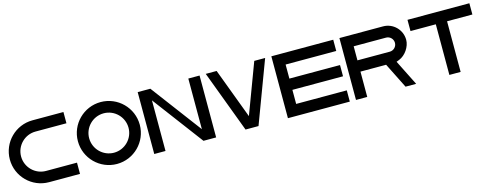

<svg xmlns="http://www.w3.org/2000/svg" viewBox="-23 -1799 7707 2997"><g transform="rotate(-15 3830.0 -300.0)"><path d="M0 -300C0 -24 224 200 500 200H1000V18.2H500C324.4 18.2 181.8 -124.4 181.8 -300C181.8 -475.6 324.4 -618.2 500 -618.2H1000V-800H500C224 -800 0 -576 0 -300Z M1600 -800C1324 -800 1100 -576 1100 -300C1100 -24 1324 200 1600 200C1876 200 2100 -24 2100 -300C2100 -576 1876 -800 1600 -800ZM1600 18.2C1424.4 18.2 1281.8 -124.4 1281.8 -300C1281.8 -475.6 1424.4 -618.2 1600 -618.2C1775.6 -618.2 1918.2 -475.6 1918.2 -300C1918 -124.6 1775.4 18 1600 18.2Z M2404.6 -800H2200V200H2381.8V-618.2L2995.4 200H3200V-800H3018.2V18.2Z M3779.9 11.2 3475.7 -800H3300L3675 200H3884.7L4259.7 -800H4084Z M5360 200V18.2H4541.8V-209H5360V-391H4541.8V-618.2H5360V-800H4360V200Z M6164.6 -800H5460V200H5641.8V-209H6056.2L6260.8 200H6432.2L6226.2 -211.4L6272.5 -229.6C6376 -270.2 6460 -393.4 6460 -504.6C6460 -667.7 6327.7 -800 6164.6 -800ZM6164.6 -391H5641.8V-618.2H6164.6C6227.3 -618.2 6278.2 -567.3 6278.2 -504.6C6278.2 -441.9 6227.3 -391 6164.6 -391Z M6969 -618.2V200H7151V-618.2H7560V-800H6560V-618.2Z"/></g></svg>

Font: Kubos
Style: Light
Weight: 300
Version: Version 001.000